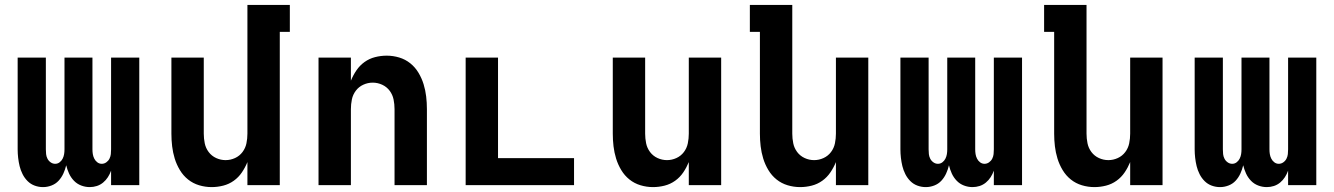

<svg xmlns="http://www.w3.org/2000/svg" viewBox="-20 -755 5440 783"><path d="M155 8Q138 8 121.5 2Q105 -4 92.5 -16.5Q80 -29 72 -45Q64 -61 60 -77.5Q56 -94 54 -111.5Q52 -129 52 -146V-520H167V-146Q167 -136 168 -126.5Q169 -117 173.5 -108Q178 -99 186.5 -93Q195 -87 205 -87Q215 -87 223 -93Q231 -99 235.5 -108Q240 -117 241.5 -126.5Q243 -136 243 -146V-520H357V-146Q357 -136 358.5 -126.5Q360 -117 364.5 -108Q369 -99 377 -93Q385 -87 395 -87Q405 -87 413.5 -93Q422 -99 426.5 -108Q431 -117 432 -126.5Q433 -136 433 -146V-520H548V0H433V-59Q428 -45 420 -32.5Q412 -20 400.5 -10.5Q389 -1 375 3.5Q361 8 346 8Q328 8 311 1.5Q294 -5 281.5 -18Q269 -31 261.5 -47.5Q254 -64 250 -81Q246 -64 238.5 -47.5Q231 -31 219 -18Q207 -5 190 1.5Q173 8 156 8Z M843 8Q817 8 792 0.5Q767 -7 747 -23Q727 -39 713.5 -61.5Q700 -84 692.5 -108.5Q685 -133 682 -158.5Q679 -184 679 -210V-520H811V-210Q811 -190 815 -170.5Q819 -151 831 -135Q843 -119 861.5 -110.5Q880 -102 900 -102Q920 -102 938.5 -110.5Q957 -119 969 -135Q981 -151 985 -170.5Q989 -190 989 -210V-735H1162V-625H1121V0H989V-94Q980 -72 966.5 -52Q953 -32 933.5 -18Q914 -4 890.5 2Q867 8 843 8Z M1279 0V-520H1411V-426Q1420 -448 1433.5 -468Q1447 -488 1466.5 -502Q1486 -516 1509.5 -522Q1533 -528 1557 -528Q1583 -528 1608 -520.5Q1633 -513 1653 -497Q1673 -481 1686.5 -458.5Q1700 -436 1707.5 -411.5Q1715 -387 1718 -361.5Q1721 -336 1721 -310V0H1589V-310Q1589 -330 1585 -349.5Q1581 -369 1569 -385Q1557 -401 1538.5 -409.5Q1520 -418 1500 -418Q1480 -418 1461.5 -409.5Q1443 -401 1431 -385Q1419 -369 1415 -349.5Q1411 -330 1411 -310V0Z M1879 0V-520H2011V-110H2321V0Z M2643 8Q2617 8 2592 0.5Q2567 -7 2547 -23Q2527 -39 2513.5 -61.5Q2500 -84 2492.5 -108.5Q2485 -133 2482 -158.5Q2479 -184 2479 -210V-520H2611V-210Q2611 -190 2615 -170.5Q2619 -151 2631 -135Q2643 -119 2661.5 -110.5Q2680 -102 2700 -102Q2720 -102 2738.5 -110.5Q2757 -119 2769 -135Q2781 -151 2785 -170.5Q2789 -190 2789 -210V-520H2921V0H2789V-94Q2780 -72 2766.5 -52Q2753 -32 2733.5 -18Q2714 -4 2690.5 2Q2667 8 2643 8Z M3243 8Q3217 8 3192 0.5Q3167 -7 3147 -23Q3127 -39 3113.5 -61.5Q3100 -84 3092.5 -108.5Q3085 -133 3082 -158.5Q3079 -184 3079 -210V-625H3038V-735H3211V-210Q3211 -190 3215 -170.5Q3219 -151 3231 -135Q3243 -119 3261.5 -110.5Q3280 -102 3300 -102Q3320 -102 3338.5 -110.5Q3357 -119 3369 -135Q3381 -151 3385 -170.5Q3389 -190 3389 -210V-520H3521V0H3389V-94Q3380 -72 3366.5 -52Q3353 -32 3333.5 -18Q3314 -4 3290.5 2Q3267 8 3243 8Z M3755 8Q3738 8 3721.5 2Q3705 -4 3692.5 -16.5Q3680 -29 3672 -45Q3664 -61 3660 -77.5Q3656 -94 3654 -111.5Q3652 -129 3652 -146V-520H3767V-146Q3767 -136 3768 -126.5Q3769 -117 3773.5 -108Q3778 -99 3786.5 -93Q3795 -87 3805 -87Q3815 -87 3823 -93Q3831 -99 3835.5 -108Q3840 -117 3841.5 -126.5Q3843 -136 3843 -146V-520H3957V-146Q3957 -136 3958.5 -126.5Q3960 -117 3964.5 -108Q3969 -99 3977 -93Q3985 -87 3995 -87Q4005 -87 4013.5 -93Q4022 -99 4026.5 -108Q4031 -117 4032 -126.5Q4033 -136 4033 -146V-520H4148V0H4033V-59Q4028 -45 4020 -32.5Q4012 -20 4000.5 -10.5Q3989 -1 3975 3.5Q3961 8 3946 8Q3928 8 3911 1.5Q3894 -5 3881.5 -18Q3869 -31 3861.5 -47.5Q3854 -64 3850 -81Q3846 -64 3838.5 -47.5Q3831 -31 3819 -18Q3807 -5 3790 1.5Q3773 8 3756 8Z M4443 8Q4417 8 4392 0.5Q4367 -7 4347 -23Q4327 -39 4313.5 -61.5Q4300 -84 4292.5 -108.5Q4285 -133 4282 -158.5Q4279 -184 4279 -210V-625H4238V-735H4411V-210Q4411 -190 4415 -170.5Q4419 -151 4431 -135Q4443 -119 4461.5 -110.5Q4480 -102 4500 -102Q4520 -102 4538.5 -110.5Q4557 -119 4569 -135Q4581 -151 4585 -170.5Q4589 -190 4589 -210V-520H4721V0H4589V-94Q4580 -72 4566.5 -52Q4553 -32 4533.5 -18Q4514 -4 4490.5 2Q4467 8 4443 8Z M4955 8Q4938 8 4921.5 2Q4905 -4 4892.5 -16.5Q4880 -29 4872 -45Q4864 -61 4860 -77.5Q4856 -94 4854 -111.5Q4852 -129 4852 -146V-520H4967V-146Q4967 -136 4968 -126.5Q4969 -117 4973.5 -108Q4978 -99 4986.5 -93Q4995 -87 5005 -87Q5015 -87 5023 -93Q5031 -99 5035.5 -108Q5040 -117 5041.5 -126.5Q5043 -136 5043 -146V-520H5157V-146Q5157 -136 5158.5 -126.5Q5160 -117 5164.5 -108Q5169 -99 5177 -93Q5185 -87 5195 -87Q5205 -87 5213.5 -93Q5222 -99 5226.5 -108Q5231 -117 5232 -126.5Q5233 -136 5233 -146V-520H5348V0H5233V-59Q5228 -45 5220 -32.5Q5212 -20 5200.5 -10.5Q5189 -1 5175 3.5Q5161 8 5146 8Q5128 8 5111 1.5Q5094 -5 5081.5 -18Q5069 -31 5061.5 -47.5Q5054 -64 5050 -81Q5046 -64 5038.5 -47.5Q5031 -31 5019 -18Q5007 -5 4990 1.5Q4973 8 4956 8Z"/></svg>

Font: Iosevka Extrabold Extended
Style: Regular
Weight: 800
Width: 7
Monospace: yes
Designer: Belleve Invis
Foundry: Belleve Invis
Version: Version 32.5.0; ttfautohint (v1.8.4)